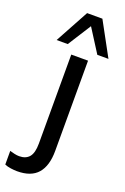

<svg xmlns="http://www.w3.org/2000/svg" viewBox="-241 -810 708 1086"><g transform="rotate(20 113.0 -267.0)"><path d="M16 221Q0 221 -22 218Q-44 215 -59 208V126Q-46 130 -30.5 133.5Q-15 137 -2 137Q38 137 58.5 112.5Q79 88 79 32V-504H180V39Q180 129 140 175Q100 221 16 221ZM-27 -553 83 -755H175L285 -553H218L129 -693L40 -553Z"/></g></svg>

Font: Mulish ExtraLight SemiBold
Style: Regular
Weight: 600
Version: Version 3.603